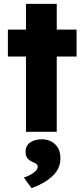

<svg xmlns="http://www.w3.org/2000/svg" viewBox="-20 -685 438 998"><path d="M115 0V-391H21V-531H115V-665H275V-531H378V-391H275V0ZM144 293 104 238Q117 234 134 225.5Q151 217 163.5 205.5Q176 194 176 181Q176 173 170 168Q164 163 152 158Q131 149 122 137Q113 125 113 104Q113 72 137 55.5Q161 39 197 39Q238 39 266 64.5Q294 90 294 139Q294 191 253.5 229.5Q213 268 144 293Z"/></svg>

Font: Lexend
Style: Bold
Weight: 700
Designer: Bonnie Shaver-Troup, Thomas Jockin
Foundry: Lexend
Version: Version 1.007; ttfautohint (v1.8.3)